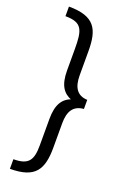

<svg xmlns="http://www.w3.org/2000/svg" viewBox="-178 -835 681 1052"><g transform="rotate(20 163.0 -309.0)"><path d="M299 -283C239 -278 214 -239 214 -169V-28C214 100 179 164 30 164V108C118 108 140 74 140 -13V-167C140 -252 168 -292 218 -310V-306C168 -325 140 -364 140 -450V-573C140 -685 129 -726 30 -726V-782C182 -782 214 -716 214 -589V-448C214 -379 239 -338 299 -336Z"/></g></svg>

Font: Repo Regular
Style: Regular
Weight: 400
Designer: Stefan Peev
Foundry: Context Ltd
Version: Version 1.502